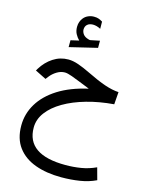

<svg xmlns="http://www.w3.org/2000/svg" viewBox="-150 -819 958 1241"><g transform="rotate(15 329.0 -198.0)"><path d="M268.1 -553.2Q252.4 -568.8 241.9 -588.6Q231.4 -608.4 231.4 -635.3Q231.4 -654.3 237.1 -669.4Q242.7 -684.6 252 -695.8Q264.6 -711.4 283 -719.2Q301.3 -727.1 320.8 -727.1Q340.8 -727.1 353 -722.4Q365.2 -717.8 378.9 -709.5L379.4 -661.6Q352.5 -675.8 327.6 -675.8Q318.8 -675.8 308.3 -673.1Q297.9 -670.4 290 -663.1Q276.4 -650.9 276.4 -628.9Q276.9 -612.8 287.8 -598.1Q298.8 -583.5 322.8 -576.7Q325.2 -576.2 327.6 -575.2Q330.1 -574.2 333.5 -574.2Q336.4 -574.2 338.4 -574.7L397.9 -586.9V-539.1L212.9 -494.6V-540.5ZM408.2 -268.6Q398.9 -272.5 391.6 -275.4Q384.3 -278.3 363.8 -286.6Q314.5 -306.6 282.2 -318.4Q250 -330.1 232.9 -330.1Q205.1 -330.1 179 -314Q152.8 -297.9 134.8 -274.4L121.6 -257.3L47.9 -293.9L55.2 -306.6Q85.9 -356.9 132.1 -387Q178.2 -417 233.4 -417Q264.2 -417 301.3 -404.1Q338.4 -391.1 381.3 -370.1Q457 -333 507.3 -316.2Q557.6 -299.3 599.6 -296.9L593.3 -213.9Q495.6 -206.1 411.4 -182.1Q327.1 -158.2 263.7 -121.1Q200.2 -84 164.8 -36.6Q129.4 10.7 129.4 65.9Q129.4 247.1 389.6 247.1Q442.4 247.1 493.2 238.8Q543.9 230.5 592.3 208L614.3 288.6Q565.4 312 506.8 321.3Q448.2 330.6 382.8 330.6Q284.2 330.6 208.7 303Q133.3 275.4 90.8 218.5Q48.3 161.6 48.3 73.7Q48.3 -4.9 89.4 -73Q130.4 -141.1 210.4 -191.7Q290.5 -242.2 408.2 -268.6Z"/></g></svg>

Font: Vazir WOL-UI
Style: Regular-WOL-UI
Weight: 400
Designer: Saber Rastikerdar
Foundry: Saber Rastikerdar
Version: Version 30.1.0